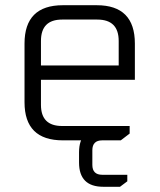

<svg xmlns="http://www.w3.org/2000/svg" viewBox="-20 -538 612 736"><path d="M74 -146V-371Q74 -518 221 -518H351Q497 -518 497 -371V-232H137V-136Q137 -55 218 -55H477V-26L443 0H221Q74 0 74 -146ZM137 -287H435V-381Q435 -463 353 -463H218Q137 -463 137 -381ZM283 46Q283 -47 376 -47H401V0H372Q334 0 334 38V94Q334 132 372 132H468V157L440 178H376Q283 178 283 85Z"/></svg>

Font: Oxanium Light
Style: Regular
Weight: 300
Designer: Severin Meyer
Version: Version 1.000